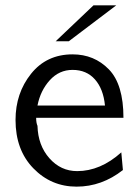

<svg xmlns="http://www.w3.org/2000/svg" viewBox="-20 -688 516 717"><path d="M188 -534 329 -668H414L237 -534ZM38 -240Q38 -340 96 -412.5Q154 -485 251 -485Q332 -485 386.5 -429Q441 -373 441 -248H115Q115 -229 120 -218Q122 -145 164.5 -97Q207 -49 268 -49Q355 -49 433 -119L439 -53Q360 9 266 9Q171 9 104.5 -59.5Q38 -128 38 -240ZM120 -294H372Q366 -356 334.5 -391.5Q303 -427 251 -427Q201 -427 166 -388.5Q131 -350 120 -294Z"/></svg>

Font: Coval
Style: Light
Weight: 300
Foundry: Context Ltd
Version: Version 001.000